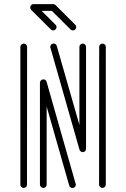

<svg xmlns="http://www.w3.org/2000/svg" viewBox="-20 -928 623 948"><path d="M337.4 0Q326.2 0 321.8 -11.7L210.4 -401.9V-16.1Q210.4 -9.8 205.6 -4.9Q200.7 0 193.8 0Q187.5 0 182.4 -4.9Q177.2 -9.8 177.2 -16.1V-519.5Q177.2 -525.9 182.1 -531Q187 -536.1 194.8 -536.1Q206.1 -536.1 210 -524.4Q354.5 -19.5 354.5 -17.1Q354.5 -12.2 352.1 -7.8Q347.7 0 337.4 0ZM485.8 0Q479 -0.5 474.1 -4.9Q469.2 -9.3 469.2 -16.1L469.7 -696.8Q469.7 -703.6 474.4 -708Q479 -712.4 485.8 -712.9Q493.2 -712.4 497.8 -708Q502.4 -703.6 502.4 -696.8V-16.1Q502 -9.3 497.3 -4.9Q492.7 -0.5 485.8 0ZM97.2 0Q89.8 -0.5 85.2 -4.9Q80.6 -9.3 80.6 -16.1V-696.8Q81.1 -703.6 85.7 -708Q90.3 -712.4 97.2 -712.9Q104 -712.4 108.9 -708Q113.8 -703.6 113.8 -696.8L113.3 -16.1Q113.3 -9.3 108.6 -4.9Q104 -0.5 97.2 0ZM390.6 -176.8Q377.4 -176.8 372.6 -188.5Q228 -693.4 228 -695.8Q228 -700.7 231 -705.1Q235.4 -712.9 244.6 -712.9Q256.8 -712.9 260.3 -701.2L372.1 -311V-696.8Q372.1 -703.1 377 -708Q381.8 -712.9 388.2 -712.9Q395 -712.9 399.9 -708Q404.8 -703.1 404.8 -696.8V-193.4Q404.8 -187 400.9 -182.4Q397 -177.7 390.6 -176.8ZM340.3 -777.8Q333.5 -777.8 328.6 -782.2L235.8 -874.5H185.5L254.4 -805.7Q259.3 -800.8 259.3 -794.4Q259.3 -787.6 254.4 -782.7Q249.5 -777.8 243.2 -777.8Q236.3 -777.8 231.4 -782.2L133.8 -879.4Q129.4 -884.8 129.4 -891.1Q129.4 -894 130.4 -897.5Q135.7 -907.7 145.5 -907.7H242.7Q249.5 -907.7 254.4 -902.8L351.6 -805.7Q356.4 -800.8 356.4 -794.4Q356.4 -787.6 351.6 -782.7Q346.7 -777.8 340.3 -777.8Z"/></svg>

Font: Neon Sans
Style: Regular
Weight: 400
Designer: GGBot
Version: 0.80